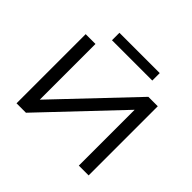

<svg xmlns="http://www.w3.org/2000/svg" viewBox="-195 -1134 1384 1384"><g transform="rotate(45 496.5 -442.0)"><path d="M129 0V-705H229V-136H228L768 -705H864V0H764V-570H765L225 0ZM294 -808V-884H705V-808Z"/></g></svg>

Font: Nunito Sans 7pt Expanded
Style: Regular
Weight: 400
Width: 7
Designer: Vernon Adams
Foundry: Vernon Adams
Version: Version 3.101;gftools[0.9.27]